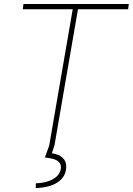

<svg xmlns="http://www.w3.org/2000/svg" viewBox="-20 -731 666 963"><path d="M622.6 -684.6H371.1L252.9 0H226.6L344.7 -684.6H94.2L97.7 -710.9H626ZM252.4 0 240.2 37.6 256.8 41Q320.3 58.6 311 119.6Q305.2 160.2 266.8 184.8Q228.5 209.5 159.2 212.4L159.7 188.5Q209 187 243.2 168.9Q277.3 150.9 284.2 119.6Q293.9 73.2 232.4 63L205.1 58.6L226.6 0Z"/></svg>

Font: Roboto Thin
Style: Italic
Weight: 250
Italic angle: -12°
Designer: Google
Version: Version 2.134; 2016